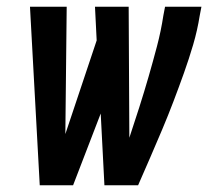

<svg xmlns="http://www.w3.org/2000/svg" viewBox="-20 -550 640 570"><path d="M98 0 69 -530H178L174 -152L267 -430L262 -530H362L364 -141Q379 -186 393.5 -231.5Q408 -277 421 -322Q434 -367 446 -412.5Q458 -458 465 -504L470 -530H578L573 -504Q566 -460 553.5 -417.5Q541 -375 526 -333Q511 -291 495 -249Q479 -207 461.5 -165.5Q444 -124 426 -82.5Q408 -41 390 0H290L279 -213L197 0Z"/></svg>

Font: Iosevka Curly SmBdEx
Style: Italic
Weight: 600
Width: 7
Italic angle: -9°
Monospace: yes
Designer: Belleve Invis
Foundry: Belleve Invis
Version: Version 11.1.0; ttfautohint (v1.8.3)